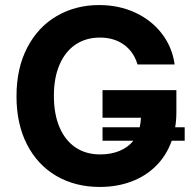

<svg xmlns="http://www.w3.org/2000/svg" viewBox="-20 -737 772 767"><path d="M717.8 -174.8H666Q645.5 -116.7 604.2 -75.2Q563 -33.7 505.4 -12Q447.8 9.8 378.9 9.8Q280.3 9.8 204.8 -34.4Q129.4 -78.6 87.6 -160.4Q45.9 -242.2 45.9 -352.5Q45.9 -464.4 88.9 -546.9Q131.8 -629.4 207 -673.1Q282.2 -716.8 376 -716.8Q454.6 -716.8 519.8 -686.8Q585 -656.7 626.5 -602.8Q668 -548.8 677.7 -479.5H529.3Q514.6 -529.8 475.3 -558.3Q436 -586.9 378.9 -586.9Q324.2 -586.9 282.7 -559.6Q241.2 -532.2 218.3 -479.7Q195.3 -427.2 195.3 -354.5Q195.3 -280.8 218 -228Q240.7 -175.3 282.2 -147.7Q323.7 -120.1 379.9 -120.1Q423.8 -120.1 457.8 -134.3Q491.7 -148.4 512.7 -174.8H389.6V-228.5H538.1Q542 -245.1 543 -266.6H389.6V-377H684.6V-289.1Q684.6 -255.9 679.7 -228.5H717.8Z"/></svg>

Font: Pretendard GOV
Style: Bold
Weight: 700
Designer: Base glyphs from Inter by Rasmus Andersson; Hangeul glyphs from Noto Sans CJK(Source Han Sans) by Jang Soo-young and Kan
Foundry: Kil Hyung-jin
Version: Version 1.309